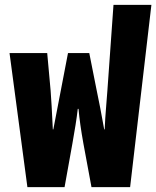

<svg xmlns="http://www.w3.org/2000/svg" viewBox="-20 -765 639 785"><path d="M92 0H244L276 -178C286 -235 293 -276 298 -320H301C305 -276 311 -234 321 -178L354 0H512L599 -745H444L419 -394C415 -333 411 -306 408 -236H406C395 -299 384 -354 375 -397L345 -548H258L229 -397C215 -324 210 -299 198 -236H196C193 -304 189 -369 187 -394L173 -548H19Z"/></svg>

Font: Noto Sans Thai ExtCond Blk
Style: Regular
Weight: 900
Width: 2
Designer: Monotype Design Team
Foundry: Monotype Imaging Inc.
Version: Version 2.002